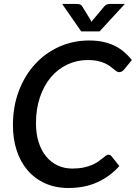

<svg xmlns="http://www.w3.org/2000/svg" viewBox="-20 -930 678 958"><path d="M44.5 0ZM340.5 -89Q372 -89 396.2 -94Q420.5 -99 438.5 -106.8Q456.5 -114.5 469.2 -123.5Q482 -132.5 491.5 -140.2Q501 -148 508 -153Q515 -158 521.5 -158Q527 -158 530.5 -155.8Q534 -153.5 536 -151L575.5 -101.5Q529 -49.5 466 -20.8Q403 8 321.5 8Q256 8 204.5 -15.5Q153 -39 117.5 -80.5Q82 -122 63.2 -179.5Q44.5 -237 44.5 -305Q44.5 -398.5 74 -476.2Q103.5 -554 155 -610Q206.5 -666 275.8 -697Q345 -728 424.5 -728Q463.5 -728 495.2 -721Q527 -714 552.8 -701.2Q578.5 -688.5 599.5 -670.5Q620.5 -652.5 638 -630.5L599.5 -583.5Q595 -578 589 -574Q583 -570 574 -570Q567.5 -570 561 -574.5Q554.5 -579 546.5 -585.8Q538.5 -592.5 527.8 -600.2Q517 -608 502 -614.8Q487 -621.5 466.8 -626Q446.5 -630.5 419 -630.5Q364 -630.5 316.5 -608.2Q269 -586 234.2 -545Q199.5 -504 179.5 -445.5Q159.5 -387 159.5 -314.5Q159.5 -262 173 -220Q186.5 -178 210.5 -149Q234.5 -120 267.8 -104.5Q301 -89 340.5 -89ZM477 -773.5H385L290 -910.5H362Q368 -910.5 376.8 -908.5Q385.5 -906.5 391 -897L431.5 -831L436.5 -821Q438.5 -823.5 440 -826Q441.5 -828.5 444 -831L499 -896.5Q507 -906.5 516 -908.5Q525 -910.5 531.5 -910.5H603Z"/></svg>

Font: Lato Semibold
Style: Italic
Weight: 600
Italic angle: -7°
Designer: Lukasz Dziedzic
Foundry: tyPoland Lukasz Dziedzic
Version: Version 2.006; 2014-01-15